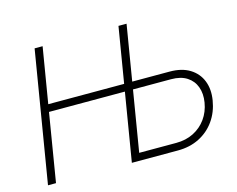

<svg xmlns="http://www.w3.org/2000/svg" viewBox="-100 -879 1271 1029"><g transform="rotate(-15 535.0 -364.0)"><path d="M46.4 0 167 -727.5H211.4L160.2 -419.4H602.1L595.2 -378.4H153.3L90.8 0ZM611.3 -419.9H834Q900.9 -419.9 945.1 -392.6Q989.3 -365.2 1007.8 -318.4Q1026.4 -271.5 1016.6 -211.4Q1006.3 -148.4 972.7 -100.8Q939 -53.2 886.5 -26.6Q834 0 767.1 0H511.7L632.3 -727.5H677.2L563.5 -41.5H769.5Q823.2 -41.5 865.7 -63Q908.2 -84.5 935.8 -122.8Q963.4 -161.1 971.7 -211.4Q979.5 -258.8 965.8 -296.6Q952.1 -334.5 918.2 -356.4Q884.3 -378.4 830.6 -378.4H604.5Z"/></g></svg>

Font: Inter 24pt ExtraLight
Style: Italic
Weight: 250
Italic angle: -9.3988°
Version: Version 4.001;git-66647c0bb